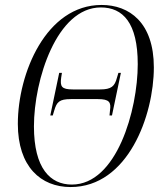

<svg xmlns="http://www.w3.org/2000/svg" viewBox="-20 -744 656 775"><path d="M265 11C497 11 601 -279 601 -472C601 -653 502 -724 390 -724C166 -724 52 -448 52 -244C52 -71 145 11 265 11ZM270 1C183 1 117 -64 117 -234C117 -421 209 -714 387 -714C476 -714 536 -652 536 -485C536 -300 451 1 270 1ZM183 -278H193L199 -298C209 -332 219 -344 266 -344H375C422 -344 429 -331 424 -298L422 -278H432L468 -450H458L452 -430C443 -396 430 -383 384 -383H274C228 -383 222 -395 227 -431L230 -450H219Z"/></svg>

Font: Noto Serif Display Condensed Light
Style: Italic
Weight: 300
Width: 3
Italic angle: -12°
Designer: Monotype Design Team
Foundry: Monotype Imaging Inc.
Version: Version 2.009